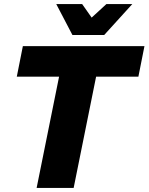

<svg xmlns="http://www.w3.org/2000/svg" viewBox="-20 -929 734 949"><path d="M694 -701 664 -550H455L344 0H161L272 -550H63L93 -701ZM506 -909H634L495 -756H338L258 -909H386L433 -842Z"/></svg>

Font: Gontserrat
Style: Bold Italic
Weight: 700
Italic angle: -11.3°
Designer: Julieta Ulanovsky
Foundry: Julieta Ulanovsky
Version: Version 6.001